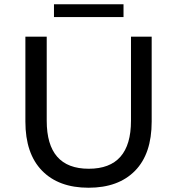

<svg xmlns="http://www.w3.org/2000/svg" viewBox="-20 -872 831 900"><path d="M233 -792V-852H559V-792ZM99 -302V-700H199V-306Q199 -81 396 -81Q594 -81 594 -306V-700H691V-302Q691 -151 613 -71.5Q535 8 395 8Q255 8 177 -72Q99 -152 99 -302Z"/></svg>

Font: Montserrat
Style: Regular
Weight: 500
Designer: Julieta Ulanovsky
Foundry: Julieta Ulanovsky
Version: Version 7.200;PS 007.200;hotconv 1.0.88;makeotf.lib2.5.64775